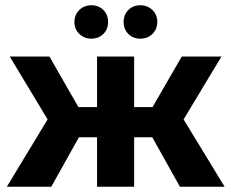

<svg xmlns="http://www.w3.org/2000/svg" viewBox="-20 -710 879 730"><path d="M559 -188H490V0H349V-188H280L175 0H6L161 -256L17 -495H168L278 -303H349V-495H490V-303H560L671 -495H822L678 -256L834 0H664ZM327.5 -563Q300 -563 281.5 -581Q263 -599 263 -626.5Q263 -654 281.5 -672Q300 -690 327.5 -690Q355 -690 373 -672Q391 -654 391 -626.5Q391 -599 373 -581Q355 -563 327.5 -563ZM513.5 -563Q486 -563 468 -581Q450 -599 450 -626.5Q450 -654 468 -672Q486 -690 513.5 -690Q541 -690 559.5 -672Q578 -654 578 -626.5Q578 -599 559.5 -581Q541 -563 513.5 -563Z"/></svg>

Font: Montserrat Ace
Style: Bold
Weight: 700
Designer: Julieta Ulanovsky
Foundry: Julieta Ulanovsky
Version: Version 1